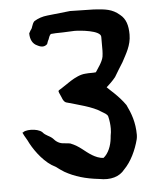

<svg xmlns="http://www.w3.org/2000/svg" viewBox="-51 -711 621 771"><g transform="rotate(-5 260.0 -325.5)"><path d="M26 -201C25 -199 26 -198 28 -196C27 -198 27 -199 26 -201ZM28 -196C34 -182 44 -169 51 -153C71 -116 107 -69 148 -50C160 -41 171 -33 181 -27C220 -5 263 8 318 14C364 23 400 12 421 -15C450 -44 471 -89 482 -132C483 -137 484 -143 484 -149C484 -200 470 -237 453 -272C426 -311 390 -339 380 -350C381 -351 381 -352 382 -352C392 -361 405 -373 417 -388C427 -406 440 -425 452 -445C468 -476 490 -509 490 -553C490 -590 482 -617 459 -635C429 -661 401 -663 356 -666L260 -668L168 -658C148 -656 130 -650 114 -640C109 -635 106 -628 103 -619C103 -617 101 -614 100 -611C97 -608 94 -602 89 -593C89 -569 98 -550 117 -542C137 -531 149 -536 157 -544C159 -549 161 -557 164 -561C167 -568 169 -579 176 -583C185 -584 202 -585 224 -585L271 -587C293 -587 376 -580 376 -554V-498C376 -490 375 -482 374 -474C370 -452 349 -426 342 -414C328 -412 319 -414 300 -412C259 -410 214 -369 188 -355C187 -354 187 -353 187 -353H186C185 -350 189 -341 196 -326C200 -314 206 -306 212 -304C256 -291 318 -277 351 -254C360 -248 373 -243 376 -233C380 -217 382 -200 382 -184C382 -173 381 -165 379 -155L378 -145C375 -115 363 -85 343 -69C326 -69 310 -77 298 -84C268 -102 253 -123 215 -138C206 -140 201 -139 192 -141C171 -141 157 -152 147 -164C133 -177 119 -178 107 -193C88 -211 33 -210 28 -196Z"/></g></svg>

Font: Vapor
Style: Regular
Weight: 400
Foundry: Cannot Into Space Fonts
Version: Version 0.179